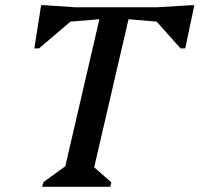

<svg xmlns="http://www.w3.org/2000/svg" viewBox="-20 -718 767 738"><path d="M142 0 147 -18 231 -79 362 -644 251 -635 130 -532H112L138 -698H150L270 -690H583L714 -698H727L692 -532H674L582 -635L474 -644L342 -75L408 -17L404 0Z"/></svg>

Font: Platypi
Style: Italic
Weight: 400
Italic angle: -13°
Designer: David Sargent
Foundry: Bolt Cutter Type
Version: Version 1.200; ttfautohint (v1.8.4.7-5d5b)